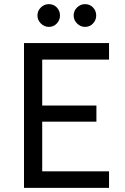

<svg xmlns="http://www.w3.org/2000/svg" viewBox="-20 -908 604 928"><path d="M96 0V-700H507V-620H184V-398H446V-320H184V-80H507V0ZM391 -778Q369 -778 352.5 -794.5Q336 -811 336 -833Q336 -856 352.5 -872Q369 -888 391 -888Q414 -888 429.5 -872Q445 -856 445 -833Q445 -811 429.5 -794.5Q414 -778 391 -778ZM216 -778Q194 -778 177.5 -794.5Q161 -811 161 -833Q161 -856 177.5 -872Q194 -888 216 -888Q239 -888 254.5 -872Q270 -856 270 -833Q270 -811 254.5 -794.5Q239 -778 216 -778Z"/></svg>

Font: Inclusive Sans
Style: Regular
Weight: 400
Designer: Olivia King
Foundry: Olivia King
Version: Version 2.004